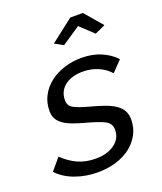

<svg xmlns="http://www.w3.org/2000/svg" viewBox="-161 -819 773 917"><g transform="rotate(-20 225.5 -360.0)"><path d="M190 -640 306 -730H370L447 -640L394 -616L327 -679L233 -616ZM178 10Q118 10 64 -9.5Q10 -29 -24 -66L26 -125Q62 -90 102 -72.5Q142 -55 190 -55Q250 -55 287 -82Q324 -109 324 -154Q324 -186 294.5 -201Q265 -216 205 -232Q168 -242 141 -252Q114 -262 96 -275Q78 -288 69 -304.5Q60 -321 60 -344Q60 -388 79 -422.5Q98 -457 129.5 -481Q161 -505 202.5 -518Q244 -531 289 -531Q345 -531 389 -512Q433 -493 461 -462L410 -409Q384 -438 348.5 -452.5Q313 -467 273 -467Q247 -467 224.5 -461Q202 -455 184.5 -442.5Q167 -430 157 -411Q147 -392 147 -367Q147 -339 170.5 -326Q194 -313 246 -299Q287 -288 318.5 -277Q350 -266 371 -251.5Q392 -237 402.5 -218.5Q413 -200 413 -174Q413 -133 395.5 -99.5Q378 -66 347 -41.5Q316 -17 272.5 -3.5Q229 10 178 10Z"/></g></svg>

Font: PTCRaleway Medium
Style: Italic
Weight: 500
Italic angle: -12°
Designer: Matt McInerney, Pablo Impallari, Rodrigo Fuenzalida
Foundry: Matt McInerney, Pablo Impallari, Rodrigo Fuenzalida
Version: Version 3.000g; ttfautohint (v1.5) -l 8 -r 28 -G 28 -x 14 -D